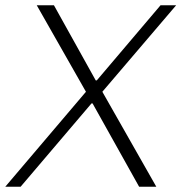

<svg xmlns="http://www.w3.org/2000/svg" viewBox="-27 -706 686 726"><path d="M335 -402H339L580 -686H639L360 -359L564 0H499L323 -315H319L51 0H-7L298 -359L112 -686H177Z"/></svg>

Font: Chivo Thin Italic
Style: Regular
Weight: 100
Italic angle: -8.05°
Designer: Hector Gatti
Foundry: Omnibus-Type
Version: Version 1.007